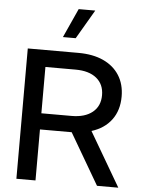

<svg xmlns="http://www.w3.org/2000/svg" viewBox="-63 -1026 800 1075"><g transform="rotate(5 337.0 -488.5)"><path d="M643.1 0H523.4L356 -286.6H177.7V0H70.3V-732.4H354.5Q436.5 -732.4 495.1 -705.6Q553.7 -678.7 585.4 -628.9Q617.2 -579.1 617.2 -509.8Q617.2 -432.1 577.6 -378.9Q538.1 -325.7 465.8 -303.2ZM177.7 -377.4H347.2Q422.4 -377.4 464.8 -411.9Q507.3 -446.3 507.3 -507.8Q507.3 -568.8 465.1 -603.3Q422.9 -637.7 347.2 -637.7H177.7ZM332.5 -813H260.7L335 -976.6H428.2Z"/></g></svg>

Font: Kumbh Sans Medium
Style: Regular
Weight: 500
Version: Version 1.005